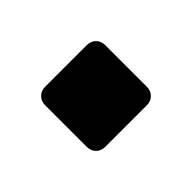

<svg xmlns="http://www.w3.org/2000/svg" viewBox="-45 -264 366 366"><g transform="rotate(-45 138.0 -81.0)"><path d="M82 0Q71 0 64 -7Q57 -14 57 -25V-137Q57 -148 64 -155Q71 -162 82 -162H194Q205 -162 212 -155Q219 -148 219 -137V-25Q219 -14 212 -7Q205 0 194 0Z"/></g></svg>

Font: Rubik Light SemiBold
Style: Regular
Weight: 600
Version: Version 2.300;gftools[0.9.30]